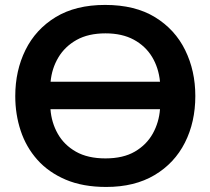

<svg xmlns="http://www.w3.org/2000/svg" viewBox="-20 -747 855 780"><path d="M411.5 12.5Q316.5 12.5 246.8 -17.2Q177 -47 131.5 -98.2Q86 -149.5 64 -216Q42 -282.5 42 -356.5Q42 -460 83.5 -544Q125 -628 206.2 -677.5Q287.5 -727 407 -727Q528.5 -727 609.8 -677.2Q691 -627.5 732.2 -543.5Q773.5 -459.5 773.5 -357Q773.5 -251 731.2 -167.5Q689 -84 608 -35.8Q527 12.5 411.5 12.5ZM408.5 -611.5Q339 -611.5 291.2 -584.8Q243.5 -558 217 -513.5Q190.5 -469 185.5 -415H630Q624.5 -471.5 597.8 -515.8Q571 -560 523.5 -585.8Q476 -611.5 408.5 -611.5ZM408.5 -103.5Q480.5 -103.5 528 -131.2Q575.5 -159 600.8 -204.5Q626 -250 630 -303.5H185Q189 -249 214.8 -203.5Q240.5 -158 288.5 -130.8Q336.5 -103.5 408.5 -103.5Z"/></svg>

Font: Heraclito SemiBold
Style: Regular
Weight: 600
Designer: Kostas Bartsokas (font) & Cristiano Sobral (main changes)
Foundry: Kostas Bartsokas (font) & Cristiano Sobral (main changes)
Version: Version 1.00;July 8, 2020;FontCreator 13.0.0.2655 64-bit